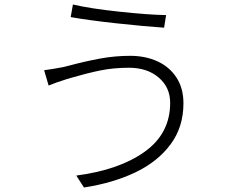

<svg xmlns="http://www.w3.org/2000/svg" viewBox="-20 -792 1040 853"><path d="M553 -491Q484 -491 425.5 -479Q367 -467 295 -446Q285 -443 275 -440Q230 -426 196 -412L176 -480Q214 -485 261 -494L285 -500Q360 -520 425.5 -532Q491 -544 558 -544Q626 -544 679.5 -519.5Q733 -495 764 -447.5Q795 -400 795 -333Q795 -228 738 -151Q681 -74 582 -26.5Q483 21 353 41L319 -12Q510 -37 623 -118Q736 -199 736 -335Q736 -404 685 -447.5Q634 -491 553 -491ZM718 -725 709 -669Q620 -675 496.5 -688.5Q373 -702 294 -716L304 -772Q380 -754 511 -740Q642 -726 718 -725Z"/></svg>

Font: 寒蝉端黑体 Light
Style: Regular
Weight: 300
Designer: ChillDuanSans {Warren2060}; 
Source Han Sans {Ryoko NISHIZUKA 西塚涼子 (kana, bopomofo & ideographs); Paul D. Hunt (Latin, G
Foundry: ChillType&Adobe
Version: Version 1.300;Glyphs 3.3 (3306)